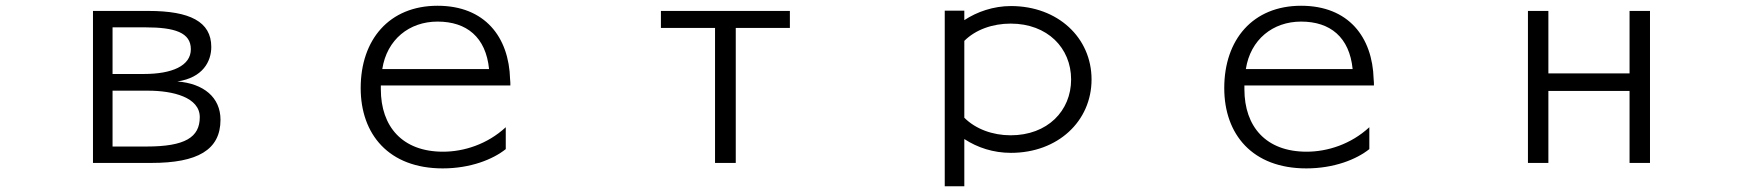

<svg xmlns="http://www.w3.org/2000/svg" viewBox="-20 -536 6040 667"><path d="M506 30C666 30 746 -15 746 -120C746 -198 687 -246 596 -253C685 -266 714 -323 714 -373C714 -461 639 -498 496 -498H303V30ZM371 -279V-441H485C587 -441 643 -423 643 -365C643 -307 577 -279 480 -279ZM371 -27V-221H494C581 -221 674 -198 674 -129C674 -59 623 -27 489 -27Z M1737 -94C1673 -35 1592 -9 1519 -9C1378 -9 1303 -96 1303 -226V-239H1753C1753 -244 1753 -256 1752 -261C1748 -407 1665 -516 1500 -516C1332 -516 1233 -398 1233 -230C1233 -69 1331 49 1518 49C1614 49 1692 18 1737 -18ZM1308 -296C1324 -399 1402 -461 1500 -461C1601 -461 1668 -407 1679 -296Z M2536 30V-439H2724V-498H2276V-439H2464V30Z M3330 111V-53C3376 -23 3431 -5 3492 -5C3655 -5 3772 -115 3772 -260C3772 -405 3655 -515 3492 -515C3431 -515 3374 -495 3330 -466V-499H3262V111ZM3330 -394C3369 -433 3428 -454 3491 -454C3619 -454 3701 -369 3701 -260C3701 -151 3619 -66 3491 -66C3428 -66 3369 -88 3330 -127Z M4737 -94C4673 -35 4592 -9 4519 -9C4378 -9 4303 -96 4303 -226V-239H4753C4753 -244 4753 -256 4752 -261C4748 -407 4665 -516 4500 -516C4332 -516 4233 -398 4233 -230C4233 -69 4331 49 4518 49C4614 49 4692 18 4737 -18ZM4308 -296C4324 -399 4402 -461 4500 -461C4601 -461 4668 -407 4679 -296Z M5712 30V-498H5641V-281H5359V-498H5288V30H5359V-220H5641V30Z"/></svg>

Font: LINE Seed JP_OTF Regular
Style: Regular
Weight: 400
Designer: LY Corporation & Fontrix & Fontworks
Version: Version 1.002